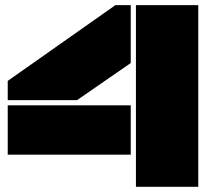

<svg xmlns="http://www.w3.org/2000/svg" viewBox="-20 -720 794 740"><path d="M9.8 -408.2 424.8 -700.2H483.9V-477.1L276.9 -334H9.8ZM9.8 -124V-314H483.9V-124ZM503.9 0V-700.2H744.1V0Z"/></svg>

Font: Nastup Basic
Style: Regular
Weight: 400
Designer: Maksym Kobuzan
Foundry: Zakznak
Version: Version 1.020;FEAKit 1.0